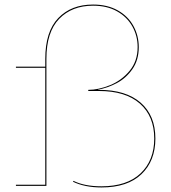

<svg xmlns="http://www.w3.org/2000/svg" viewBox="-20 -817 751 844"><path d="M663 -208Q663 -110 602 -51.5Q541 7 426 7Q353 7 301 -18L303 -22Q351 2 426 2Q538 2 598 -55Q658 -112 658 -208Q658 -306 595 -361.5Q532 -417 415 -417H368V-422Q413 -422 463.5 -442.5Q514 -463 549.5 -505.5Q585 -548 585 -610Q585 -659 562 -700.5Q539 -742 495 -767Q451 -792 389 -792Q296 -792 240 -734Q184 -676 184 -558V0H50V-5H179V-519H50V-524H179V-558Q179 -678 236 -737.5Q293 -797 389 -797Q452 -797 497.5 -771.5Q543 -746 566.5 -703Q590 -660 590 -610Q590 -553 562 -513Q534 -473 493 -451.5Q452 -430 411 -423V-422H415Q534 -422 598.5 -365.5Q663 -309 663 -208Z"/></svg>

Font: Hepta Slab Hairline
Style: Regular
Weight: 400
Designer: Michael LaGattuta
Foundry: Michael LaGattuta
Version: Version 1.100; ttfautohint (v1.8) -l 8 -r 50 -G 200 -x 14 -D